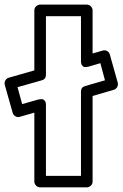

<svg xmlns="http://www.w3.org/2000/svg" viewBox="-139 -787 531 832"><path d="M-118.2 -418.9Q-121.1 -429.2 -115.7 -438.5Q-110.4 -447.8 -101.1 -450.2L9.8 -481.9V-742.2Q9.8 -752.9 17.8 -760Q25.9 -767.1 35.2 -767.1H236.8Q247.6 -767.1 254.9 -759.3Q262.2 -751.5 262.2 -742.2V-555.2L306.2 -567.9Q316.4 -570.8 325.2 -565.9Q334 -561 336.9 -550.8L371.1 -429.2Q374 -418.9 368.7 -409.7Q363.3 -400.4 354 -397.9L262.2 -371.1V0Q262.2 10.7 254.2 17.8Q246.1 24.9 236.8 24.9H35.2Q24.4 24.9 17.1 17.1Q9.8 9.3 9.8 0V-298.8L-53.2 -280.8Q-63 -277.8 -72 -283Q-81.1 -288.1 -84 -297.9ZM-63 -409.2 -43 -335.9 27.8 -356Q36.1 -356.9 41.7 -357.4Q47.4 -357.9 51 -354.2Q54.7 -350.6 56.4 -348.4Q58.1 -346.2 59.1 -341.6Q60.1 -336.9 60.1 -335.4Q60.1 -334 60.1 -332V-24.9H211.9V-390.1Q211.9 -409.2 230 -414.1L315.9 -439L295.9 -513.2L244.1 -498Q235.8 -497.1 230.2 -496.3Q224.6 -495.6 220.9 -499.3Q217.3 -502.9 215.6 -505.1Q213.9 -507.3 212.9 -512.2Q211.9 -517.1 211.9 -518.6Q211.9 -520 211.9 -522V-716.8H60.1V-462.9Q60.1 -443.8 42 -439Z"/></svg>

Font: Trueno ExtraBold Outline
Style: Regular
Weight: 800
Width: 6
Designer: Julieta Ulanovsky
Foundry: Julieta Ulanovsky
Version: Version 3.001b | FøM Fix